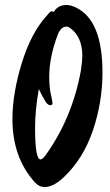

<svg xmlns="http://www.w3.org/2000/svg" viewBox="-20 -743 442 772"><path d="M392 -452Q392 -332 353.5 -218.5Q315 -105 237 -31Q195 9 160 9Q137 9 120 -10Q30 -110 30 -264Q30 -367 67.5 -489Q105 -611 168 -680Q182 -698 189 -698Q190 -698 196 -695Q213 -723 247 -723Q265 -723 287 -712Q392 -660 392 -452ZM311 -518Q311 -596 261 -631Q254 -636 247 -636Q225 -636 212 -603Q178 -513 178 -434Q178 -392 184.5 -364Q191 -336 191 -328Q191 -320 183 -320Q172 -320 163.5 -334Q155 -348 151 -355.5Q147 -363 142 -373L136 -385Q121 -298 121 -228Q121 -102 143 -102Q150 -102 162 -117Q270 -267 305 -458Q311 -498 311 -518Z"/></svg>

Font: Devonshire
Style: Regular
Weight: 400
Designer: Astigmatic (AOETI)
Foundry: Astigmatic (AOETI)
Version: Version 1.001